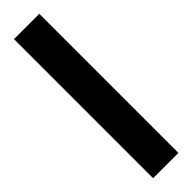

<svg xmlns="http://www.w3.org/2000/svg" viewBox="20 -152 531 531"><g transform="rotate(45 286.0 113.5)"><path d="M14 163H558V64H14Z"/></g></svg>

Font: Noto Sans Korean Black
Style: Bold
Weight: 900
Designer: Ryoko NISHIZUKA (kana & ideographs); Paul D. Hunt (Latin, Greek & Cyrillic); Wenlong ZHANG (bopomofo); Sandoll Communica
Foundry: Adobe Systems Incorporated
Version: Version 1.000;PS 1;hotconv 1.0.78;makeotf.lib2.5.61930